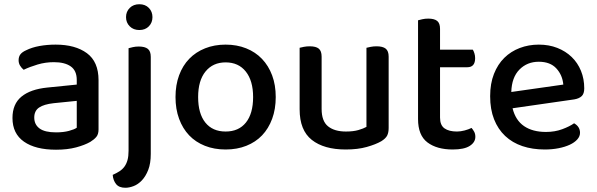

<svg xmlns="http://www.w3.org/2000/svg" viewBox="-20 -693 2821 908"><path d="M245 -67Q280 -67 306 -74Q332 -81 343 -89V-216L234 -205Q188 -200 165 -184.5Q142 -169 142 -137Q142 -104 167 -85.5Q192 -67 245 -67ZM243 -482Q336 -482 391 -441.5Q446 -401 446 -314V-81Q446 -58 435.5 -45.5Q425 -33 407 -22Q381 -7 340 4Q299 15 245 15Q148 15 93.5 -23Q39 -61 39 -135Q39 -201 81.5 -236Q124 -271 204 -279L343 -293V-315Q343 -359 314.5 -379Q286 -399 235 -399Q195 -399 158 -388Q121 -377 92 -363Q82 -371 75 -382.5Q68 -394 68 -408Q68 -425 76.5 -436Q85 -447 103 -455Q131 -469 167 -475.5Q203 -482 243 -482Z M693 35Q693 80 681 110.5Q669 141 651 160Q633 179 612 187Q591 195 573 195Q543 195 529 177.5Q515 160 513 134Q531 126 545 117Q559 108 568.5 95Q578 82 583 64Q588 46 588 20V-465Q595 -467 608 -470Q621 -473 636 -473Q665 -473 679 -462Q693 -451 693 -424ZM576 -612Q576 -638 593.5 -655.5Q611 -673 639 -673Q667 -673 684 -655.5Q701 -638 701 -612Q701 -586 684 -568.5Q667 -551 639 -551Q611 -551 593.5 -568.5Q576 -586 576 -612Z M1284 -234Q1284 -177 1267 -131Q1250 -85 1219.5 -53Q1189 -21 1145 -3.5Q1101 14 1047 14Q993 14 949 -3.5Q905 -21 874.5 -53Q844 -85 827 -131Q810 -177 810 -234Q810 -291 827 -337Q844 -383 875 -415Q906 -447 950 -464.5Q994 -482 1047 -482Q1100 -482 1144 -464.5Q1188 -447 1219 -414.5Q1250 -382 1267 -336.5Q1284 -291 1284 -234ZM1047 -398Q987 -398 952 -355Q917 -312 917 -234Q917 -156 951 -113.5Q985 -71 1047 -71Q1109 -71 1143 -113.5Q1177 -156 1177 -234Q1177 -311 1142.5 -354.5Q1108 -398 1047 -398Z M1397 -467Q1404 -469 1417 -471.5Q1430 -474 1445 -474Q1474 -474 1487.5 -463Q1501 -452 1501 -425V-178Q1501 -120 1531.5 -95.5Q1562 -71 1616 -71Q1651 -71 1675 -78Q1699 -85 1713 -93V-467Q1721 -469 1733.5 -471.5Q1746 -474 1761 -474Q1790 -474 1804 -463Q1818 -452 1818 -425V-88Q1818 -66 1811 -52Q1804 -38 1783 -25Q1757 -10 1714.5 2Q1672 14 1615 14Q1512 14 1454.5 -31.5Q1397 -77 1397 -176Z M2061 -137Q2061 -101 2082 -86Q2103 -71 2141 -71Q2158 -71 2177 -76Q2196 -81 2210 -88Q2217 -80 2222.5 -70Q2228 -60 2228 -46Q2228 -20 2201.5 -3Q2175 14 2121 14Q2046 14 2001.5 -19.5Q1957 -53 1957 -130V-597Q1964 -599 1977 -602Q1990 -605 2005 -605Q2034 -605 2047.5 -594Q2061 -583 2061 -557V-458H2216Q2220 -452 2223.5 -441Q2227 -430 2227 -418Q2227 -375 2190 -375H2061V-137Z M2404 -181Q2418 -124 2458.5 -96.5Q2499 -69 2562 -69Q2604 -69 2639 -82Q2674 -95 2695 -110Q2723 -94 2723 -65Q2723 -48 2710 -33.5Q2697 -19 2674.5 -8.5Q2652 2 2621.5 8Q2591 14 2556 14Q2498 14 2450.5 -2Q2403 -18 2369 -50Q2335 -82 2316.5 -129Q2298 -176 2298 -238Q2298 -298 2316 -343.5Q2334 -389 2365 -419.5Q2396 -450 2438 -466Q2480 -482 2528 -482Q2576 -482 2615.5 -466.5Q2655 -451 2683.5 -423.5Q2712 -396 2727.5 -358Q2743 -320 2743 -275Q2743 -250 2731 -238.5Q2719 -227 2696 -223ZM2528 -401Q2473 -401 2436.5 -364Q2400 -327 2398 -258L2644 -293Q2640 -338 2611 -369.5Q2582 -401 2528 -401Z"/></svg>

Font: Baloo Paaji 2 Medium
Style: Regular
Weight: 500
Designer: Shuchita Grover, Noopur Datye and Ek Type
Foundry: Ek Type
Version: Version 1.640;hotconv 1.0.111;makeotfexe 2.5.65597; ttfautoh